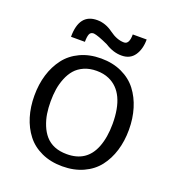

<svg xmlns="http://www.w3.org/2000/svg" viewBox="-138 -870 904 989"><g transform="rotate(20 313.5 -375.0)"><path d="M54.7 0ZM499.5 -752.9Q499.5 -699.7 475.8 -665.3Q452.1 -630.9 405.8 -630.9Q360.4 -630.4 314.5 -659.7Q256.3 -686.5 233.4 -689Q215.8 -689 210.2 -674.8Q204.6 -660.6 204.6 -632.8H128.4Q128.4 -759.8 226.6 -759.8Q272.5 -759.8 314 -729.2Q355.5 -698.7 394.5 -698.7Q423.3 -698.7 423.3 -752.9ZM196.3 -104.5Q237.8 -57.1 313.5 -57.1Q422.9 -56.6 461.9 -155.3Q483.4 -210 483.4 -284.2Q483.4 -455.1 381.8 -500Q352.1 -513.2 313.5 -513.2Q274.9 -513.2 245.1 -500Q215.3 -486.8 196.5 -465.1Q177.7 -443.4 165.5 -413.1Q153.3 -382.8 148.4 -351.3Q143.6 -319.8 143.6 -284.2Q143.6 -248.5 148.4 -217.3Q153.3 -186 165.5 -156Q177.7 -126 196.3 -104.5ZM70.8 -169.4Q54.7 -222.2 54.7 -284.2Q54.7 -346.2 70.8 -399.2Q86.9 -452.1 118.2 -493.2Q149.4 -534.2 199.5 -557.6Q249.5 -581.1 313.5 -581.1Q377.4 -581.1 427.7 -557.6Q478 -534.2 509.3 -493.4Q540.5 -452.6 556.6 -399.4Q572.8 -346.2 572.8 -284.2Q572.8 -222.2 556.6 -169.4Q540.5 -116.7 509.3 -76.4Q478 -36.1 427.7 -13.2Q377.4 9.8 313.5 9.8Q249.5 9.8 199.5 -13.2Q149.4 -36.1 118.2 -76.4Q86.9 -116.7 70.8 -169.4Z"/></g></svg>

Font: Dhyana
Style: Regular
Weight: 400
Foundry: Vernon Adams
Version: Version 1.002; ttfautohint (v0.8.51-6076)